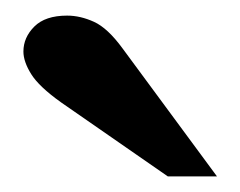

<svg xmlns="http://www.w3.org/2000/svg" viewBox="-20 -780 308 246"><path d="M195 -554 58 -649Q30 -669 20 -685Q10 -701 10 -714Q10 -732 24 -746Q38 -760 66 -760Q83 -760 100.5 -752Q118 -744 137 -718L258 -554Z"/></svg>

Font: Libre Bodoni
Style: Regular
Weight: 400
Designer: Pablo Impallari, Rodrigo Fuenzalida
Foundry: Impallari Type
Version: Version 2.005;gftools[0.9.23]